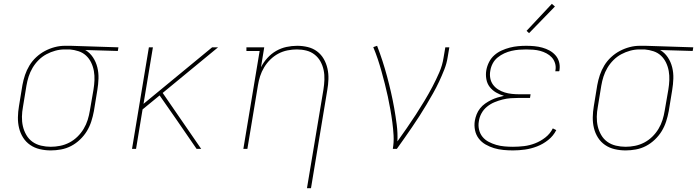

<svg xmlns="http://www.w3.org/2000/svg" viewBox="-20 -777 3640 1002"><path d="M245 8Q216 8 188 1.5Q160 -5 137.5 -20.5Q115 -36 100.5 -59Q86 -82 79.5 -109Q73 -136 73.5 -165Q74 -194 79 -223L97 -333Q102 -360 110.5 -385.5Q119 -411 133.5 -435Q148 -459 169 -478.5Q190 -498 214.5 -511Q239 -524 265.5 -531Q292 -538 318 -538Q322 -538 325.5 -538Q329 -538 333 -538Q337 -538 341 -538Q345 -538 349 -538L598 -530L595 -511L425 -516Q449 -502 465 -478Q481 -454 488 -425.5Q495 -397 494 -367Q493 -337 488 -307L470 -197Q465 -170 456.5 -143.5Q448 -117 433.5 -93Q419 -69 397.5 -48.5Q376 -28 351 -15Q326 -2 298.5 3Q271 8 245 8ZM245 -11Q269 -11 294 -16Q319 -21 342 -33Q365 -45 384 -63.5Q403 -82 416.5 -104.5Q430 -127 437.5 -151Q445 -175 449 -200L468 -310Q472 -334 473 -358.5Q474 -383 470 -406Q466 -429 456 -450Q446 -471 429.5 -486.5Q413 -502 390.5 -509.5Q368 -517 344 -519H330Q326 -519 323 -519Q320 -519 317 -519Q293 -519 269 -512.5Q245 -506 222.5 -494Q200 -482 181.5 -463.5Q163 -445 150 -423Q137 -401 129.5 -377.5Q122 -354 118 -330L100 -220Q95 -194 94.5 -168Q94 -142 99.5 -118Q105 -94 117.5 -72.5Q130 -51 149.5 -37Q169 -23 194 -17Q219 -11 245 -11Z M669 0 757 -530H778L729 -235L1087 -530H1118L829 -292L1030 0H1006L898 -157L813 -279L724 -206L690 0Z M1582 205 1668 -310Q1672 -335 1673 -361Q1674 -387 1669 -411Q1664 -435 1652.5 -456Q1641 -477 1622 -492Q1603 -507 1579 -513Q1555 -519 1529 -519Q1505 -519 1480 -514Q1455 -509 1432.5 -497Q1410 -485 1391 -466.5Q1372 -448 1358.5 -425.5Q1345 -403 1337.5 -379.5Q1330 -356 1326 -331L1271 0H1250L1335 -511H1266V-530H1359L1342 -426Q1355 -452 1375.5 -474.5Q1396 -497 1421.5 -511.5Q1447 -526 1475 -532Q1503 -538 1531 -538Q1559 -538 1586 -531.5Q1613 -525 1634.5 -509Q1656 -493 1669.5 -469.5Q1683 -446 1689 -419Q1695 -392 1694 -363.5Q1693 -335 1688 -307L1603 205Z M2030 0Q2036 -35 2034 -70Q2032 -105 2027.5 -139Q2023 -173 2017 -206.5Q2011 -240 2004 -273Q1997 -306 1988.5 -339Q1980 -372 1971 -404.5Q1962 -437 1951.5 -468.5Q1941 -500 1928 -531L1948 -538Q1963 -499 1976 -459Q1989 -419 2000 -378Q2011 -337 2020.5 -295.5Q2030 -254 2037.5 -211.5Q2045 -169 2050.5 -126Q2056 -83 2054 -39Q2079 -74 2103 -108.5Q2127 -143 2150 -178.5Q2173 -214 2195 -250.5Q2217 -287 2236.5 -324Q2256 -361 2272.5 -399Q2289 -437 2295 -477L2304 -530H2325L2316 -477Q2311 -445 2298.5 -413.5Q2286 -382 2271.5 -351Q2257 -320 2240 -290Q2223 -260 2205.5 -230.5Q2188 -201 2169 -171.5Q2150 -142 2130.5 -113.5Q2111 -85 2091 -56.5Q2071 -28 2051 0Z M2657 8Q2632 8 2606.5 5.5Q2581 3 2558 -4Q2535 -11 2514 -23Q2493 -35 2478.5 -54Q2464 -73 2459 -97.5Q2454 -122 2458 -147Q2461 -164 2467.5 -180.5Q2474 -197 2485.5 -211.5Q2497 -226 2512 -236.5Q2527 -247 2543 -255Q2559 -263 2576 -268Q2593 -273 2610 -277Q2588 -283 2568.5 -294.5Q2549 -306 2535.5 -323.5Q2522 -341 2518 -364.5Q2514 -388 2518 -411Q2522 -433 2532.5 -453.5Q2543 -474 2560 -489Q2577 -504 2598 -513.5Q2619 -523 2640.5 -528.5Q2662 -534 2683.5 -536Q2705 -538 2726 -538Q2748 -538 2769 -536Q2790 -534 2810 -528.5Q2830 -523 2847.5 -513.5Q2865 -504 2878.5 -489Q2892 -474 2897.5 -454Q2903 -434 2900 -413Q2900 -411 2899.5 -409Q2899 -407 2898 -405H2878Q2878 -407 2878.5 -408.5Q2879 -410 2879 -412Q2882 -430 2876.5 -447.5Q2871 -465 2859.5 -477.5Q2848 -490 2832 -498.5Q2816 -507 2799 -511.5Q2782 -516 2763.5 -517.5Q2745 -519 2726 -519Q2707 -519 2688 -517.5Q2669 -516 2649.5 -511.5Q2630 -507 2611.5 -498.5Q2593 -490 2577 -477Q2561 -464 2551.5 -446Q2542 -428 2539 -409Q2535 -389 2538.5 -369.5Q2542 -350 2553 -335Q2564 -320 2580 -310Q2596 -300 2614 -294.5Q2632 -289 2651.5 -287Q2671 -285 2691 -285H2749L2746 -266H2688Q2667 -266 2645.5 -264.5Q2624 -263 2602.5 -257.5Q2581 -252 2560.5 -243.5Q2540 -235 2522 -220.5Q2504 -206 2493 -186Q2482 -166 2479 -144Q2475 -122 2480 -100.5Q2485 -79 2498 -63Q2511 -47 2530 -37Q2549 -27 2569.5 -21Q2590 -15 2612.5 -13Q2635 -11 2657 -11Q2686 -11 2715 -14.5Q2744 -18 2772.5 -29Q2801 -40 2826 -59.5Q2851 -79 2865 -107L2883 -98Q2868 -68 2841 -46.5Q2814 -25 2783 -13Q2752 -1 2720 3.5Q2688 8 2657 8ZM2741 -604 2728 -616 2860 -757 2876 -743Z M3245 8Q3216 8 3188 1.5Q3160 -5 3137.5 -20.5Q3115 -36 3100.5 -59Q3086 -82 3079.5 -109Q3073 -136 3073.5 -165Q3074 -194 3079 -223L3097 -333Q3102 -360 3110.5 -385.5Q3119 -411 3133.5 -435Q3148 -459 3169 -478.5Q3190 -498 3214.5 -511Q3239 -524 3265.5 -531Q3292 -538 3318 -538Q3322 -538 3325.5 -538Q3329 -538 3333 -538Q3337 -538 3341 -538Q3345 -538 3349 -538L3598 -530L3595 -511L3425 -516Q3449 -502 3465 -478Q3481 -454 3488 -425.5Q3495 -397 3494 -367Q3493 -337 3488 -307L3470 -197Q3465 -170 3456.5 -143.5Q3448 -117 3433.5 -93Q3419 -69 3397.5 -48.5Q3376 -28 3351 -15Q3326 -2 3298.5 3Q3271 8 3245 8ZM3245 -11Q3269 -11 3294 -16Q3319 -21 3342 -33Q3365 -45 3384 -63.5Q3403 -82 3416.5 -104.5Q3430 -127 3437.5 -151Q3445 -175 3449 -200L3468 -310Q3472 -334 3473 -358.5Q3474 -383 3470 -406Q3466 -429 3456 -450Q3446 -471 3429.5 -486.5Q3413 -502 3390.5 -509.5Q3368 -517 3344 -519H3330Q3326 -519 3323 -519Q3320 -519 3317 -519Q3293 -519 3269 -512.5Q3245 -506 3222.5 -494Q3200 -482 3181.5 -463.5Q3163 -445 3150 -423Q3137 -401 3129.5 -377.5Q3122 -354 3118 -330L3100 -220Q3095 -194 3094.5 -168Q3094 -142 3099.5 -118Q3105 -94 3117.5 -72.5Q3130 -51 3149.5 -37Q3169 -23 3194 -17Q3219 -11 3245 -11Z"/></svg>

Font: Iosevka Slab Thin Extended
Style: Italic
Weight: 100
Width: 7
Italic angle: -9°
Monospace: yes
Designer: Belleve Invis
Foundry: Belleve Invis
Version: Version 11.1.0; ttfautohint (v1.8.3)